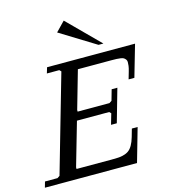

<svg xmlns="http://www.w3.org/2000/svg" viewBox="-148 -995 966 1096"><g transform="rotate(-15 335.0 -447.0)"><path d="M487.3 -708.5 277.3 -837.9 331.1 -893.6 516.1 -708.5ZM256.3 -322.3 182.6 -66.4V-56.6H409.7Q463.4 -56.6 490.7 -75.9Q518.1 -95.2 534.2 -151.4L547.4 -197.8H581.5L524.9 0H-19.5L-9.8 -34.2H64L78.6 -43.9L243.2 -617.2L233.4 -627H160.2L170.4 -661.1H690.4L636.2 -473.6H602.1L614.7 -517.1Q620.1 -535.2 621.8 -548.3Q623.5 -561.5 623.3 -571Q623 -580.6 617.9 -586.7Q612.8 -592.8 607.2 -596.4Q601.6 -600.1 589.1 -601.8Q576.7 -603.5 565.4 -604Q554.2 -604.5 534.7 -604.5H337.4L273.4 -380.9V-371.1H461.4L476.1 -380.9L494.1 -444.3H527.8L472.2 -249H438L456.5 -312.5L446.8 -322.3Z"/></g></svg>

Font: Happy Times at the IKOB Italic
Style: Regular
Weight: 400
Designer: Lucas Le Bihan
Foundry: Lucas Le Bihan
Version: Version 1.000;PS 1.0;hotconv 1.0.88;makeotf.lib2.5.647800